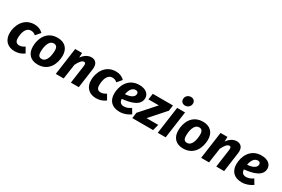

<svg xmlns="http://www.w3.org/2000/svg" viewBox="100 -2027 4782 3261"><g transform="rotate(30 2490.5 -396.5)"><path d="M324 -548C108 -548 27 -350 27 -212C27 -72 110 17 253 17C324 17 383 -5 436 -44L378 -145C339 -121 311 -108 273 -108C223 -108 190 -131 190 -206C190 -296 217 -427 325 -427C359 -427 388 -417 417 -390L494 -480C450 -525 392 -548 324 -548Z M705 17C928 17 1000 -176 1001 -322C1002 -461 920 -548 779 -548C555 -548 483 -357 483 -209C483 -68 564 17 705 17ZM716 -99C666 -99 642 -129 642 -199C642 -280 663 -432 768 -432C817 -432 842 -402 842 -332C841 -251 820 -99 716 -99Z M1440 -548C1369 -548 1304 -504 1259 -438L1262 -531H1127L1053 0H1208L1250 -292C1287 -367 1327 -419 1367 -419C1390 -419 1406 -405 1398 -351L1349 0H1504L1557 -384C1572 -487 1525 -548 1440 -548Z M1921 -548C1705 -548 1624 -350 1624 -212C1624 -72 1707 17 1850 17C1921 17 1980 -5 2033 -44L1975 -145C1936 -121 1908 -108 1870 -108C1820 -108 1787 -131 1787 -206C1787 -296 1814 -427 1922 -427C1956 -427 1985 -417 2014 -390L2091 -480C2047 -525 1989 -548 1921 -548Z M2576 -403C2576 -483 2509 -548 2380 -548C2157 -548 2079 -352 2079 -208C2079 -73 2155 17 2310 17C2392 17 2463 -12 2521 -54L2465 -148C2416 -115 2375 -99 2330 -99C2278 -99 2239 -122 2235 -193C2402 -210 2576 -254 2576 -403ZM2242 -289C2256 -365 2292 -443 2368 -443C2407 -443 2419 -418 2419 -396C2419 -346 2375 -298 2242 -289Z M3045 -531H2649L2632 -412H2836L2569 -112L2554 0H2962L2993 -120H2764L3030 -420Z M3221 -631C3279 -631 3324 -674 3324 -731C3324 -777 3291 -810 3241 -810C3183 -810 3138 -768 3138 -711C3138 -665 3171 -631 3221 -631ZM3282 -531H3127L3053 0H3208Z M3556 17C3779 17 3851 -176 3852 -322C3853 -461 3771 -548 3630 -548C3406 -548 3334 -357 3334 -209C3334 -68 3415 17 3556 17ZM3567 -99C3517 -99 3493 -129 3493 -199C3493 -280 3514 -432 3619 -432C3668 -432 3693 -402 3693 -332C3692 -251 3671 -99 3567 -99Z M4291 -548C4220 -548 4155 -504 4110 -438L4113 -531H3978L3904 0H4059L4101 -292C4138 -367 4178 -419 4218 -419C4241 -419 4257 -405 4249 -351L4200 0H4355L4408 -384C4423 -487 4376 -548 4291 -548Z M4972 -403C4972 -483 4905 -548 4776 -548C4553 -548 4475 -352 4475 -208C4475 -73 4551 17 4706 17C4788 17 4859 -12 4917 -54L4861 -148C4812 -115 4771 -99 4726 -99C4674 -99 4635 -122 4631 -193C4798 -210 4972 -254 4972 -403ZM4638 -289C4652 -365 4688 -443 4764 -443C4803 -443 4815 -418 4815 -396C4815 -346 4771 -298 4638 -289Z"/></g></svg>

Font: Fira Sans
Style: Bold Italic
Weight: 700
Italic angle: -8°
Designer: bBox Type GmbH & Carrois Corporate GbR & Edenspiekermann AG
Foundry: bBox Type GmbH & Carrois Corporate GbR & Edenspiekermann AG
Version: Version 4.301;PS 004.301;hotconv 1.0.88;makeotf.lib2.5.64775